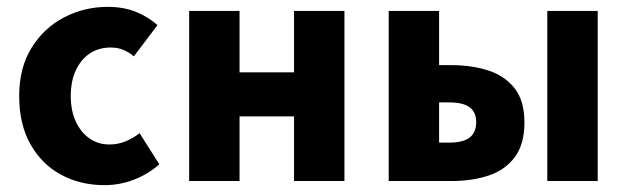

<svg xmlns="http://www.w3.org/2000/svg" viewBox="-20 -528 1828 560"><path d="M284.5 12Q213.7 12 157.4 -18.8Q101.2 -49.6 68.6 -107.6Q36 -165.7 36 -247.8Q36 -330.4 71.9 -388.4Q107.9 -446.5 166.9 -477.3Q225.9 -508 294.3 -508Q340.2 -508 376.5 -493.4Q412.8 -478.7 439.4 -454.7L370.4 -363.7Q356.6 -375.3 340.3 -382.4Q324 -389.4 302.5 -389.4Q268 -389.4 241.9 -372Q215.8 -354.6 201.1 -322.8Q186.4 -291.1 186.4 -247.8Q186.4 -205 201.2 -173.2Q216 -141.5 241.3 -124.1Q266.6 -106.6 299.4 -106.6Q323.9 -106.6 346.1 -115.7Q368.2 -124.7 387.1 -139.5L444.7 -48.9Q413.7 -20.9 371.8 -4.4Q329.9 12 284.5 12Z M531.7 0V-496.1H678.7V-317.1H837.6V-496.1H984.6V0H837.6V-188.6H678.7V0Z M1113.7 0V-496.1H1260.7V-338H1297Q1357.1 -338 1405.4 -322Q1453.6 -306 1481.6 -269.7Q1509.6 -233.3 1509.6 -170.8Q1509.6 -107.5 1481.6 -69.9Q1453.6 -32.2 1405.4 -16.1Q1357.1 0 1297 0ZM1260.7 -112H1290.3Q1330.6 -112 1349.7 -126.8Q1368.9 -141.5 1368.9 -171.7Q1368.9 -201 1349.7 -215.1Q1330.6 -229.3 1290.3 -229.3H1260.7ZM1576.3 0V-496.1H1723.3V0Z"/></svg>

Font: SourceSans3VF
Style: Regular
Weight: 200
Designer: Paul D. Hunt
Foundry: Adobe
Version: Version 3.052;hotconv 1.1.0;makeotfexe 2.6.0